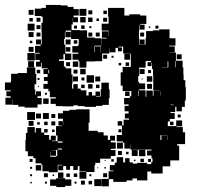

<svg xmlns="http://www.w3.org/2000/svg" viewBox="-21 -741 807 778"><path d="M276 -310H234V-311H205V-320H184V-342H205V-347H181V-371H175V-398V-381H155V-401H172V-413H157V-429H172V-441H155V-461H172V-464H148V-486H145V-471H125V-491H140V-498H122V-524H140V-527H121V-555H144V-561H125V-581H145V-562H148V-588V-613H147V-649H152V-673H147V-676H120V-706H147V-709H165V-721H225V-719H253V-713H277V-704H298V-678H277V-671H295V-651H275V-669H274V-642H269V-619H303V-618H332V-589H363V-586H390V-558H391V-585H411V-588H392V-614H418V-595H419V-615V-645V-673H417V-709H453H483V-679V-678H503V-683H547V-678H572V-644H547V-641H565V-621H545V-639H543V-613H542V-589H543V-560H565V-561H569V-587H594H571V-615H598V-618H624V-622H666V-586H690V-556H665V-553H687V-529H665V-528H692V-495H719V-468H722V-439H723V-416H730V-388H732V-334H728V-308H716V-290H694V-308H689V-287H670V-283H687V-259H667V-249H659V-230H693V-253H717V-229H694V-226H720V-205H729V-157H697V-151H705V-91H669V-67H638V-38H592V-46H576V-10H534V-18H516V-10H492V-4H438V-15H420V14H390V-16H419V-47H438V-50H424V-72H444V-82H452V-104H478V-83H486V-100H504V-83H517V-78H535V-81H575V-76H592V-84H597V-99H593V-111H575V-131H593V-135H569H542V-134H568V-108H542V-134H508V-156H507V-139H483V-163H500H477V-168H452V-194H473V-232H456V-250H474V-233H480V-256H502V-261H485V-281H500V-290H484V-312H500V-318H482V-344H505V-351H511V-372H476V-394H468V-448H476V-470H509V-497H510V-523H507V-524H478V-552H459V-549H473V-533H457V-547H447V-529H423V-547H422V-524H393V-493H364V-492H329V-467H301V-493H297V-499H273V-523H296V-528H272V-554H296V-560H298V-583H267V-617H245V-612H266V-590H244V-611H242V-584H239V-560H244V-524H268V-498H242V-522H236V-500H218V-494H238V-471H245V-464H268V-439H273V-403H271V-382H276V-400H294V-382H306V-375H329V-354H338V-368H352V-354H366V-370H384V-352H368V-350H387V-379H390V-406H420V-379H423V-343H420V-316H394V-312H368V-308H322V-311H295V-314H276ZM329 -677H301V-705H329ZM115 -681H95V-701H115ZM353 -683H337V-699H353ZM412 -684H398V-698H412ZM326 -650H304V-672H326ZM354 -652H336V-670H354ZM413 -653H397V-669H413ZM143 -653H127V-669H143ZM112 -654H98V-668H112ZM380 -656H370V-666H380ZM119 -617H91V-645H119ZM419 -617H391V-645H419ZM143 -623H127V-639H143ZM322 -624H308V-638H322ZM621 -625H609V-637H621ZM291 -625H279V-637H291ZM349 -627H341V-635H349ZM588 -628H582V-634H588ZM115 -591H95V-611H115ZM383 -593H367V-609H383ZM143 -593H127V-609H143ZM353 -593H337V-609H353ZM563 -593H547V-609H563ZM265 -561H245V-581H265ZM565 -561H545V-581H565ZM292 -564H278V-578H292ZM110 -566H100V-576H110ZM363 -553H361V-530H363V-553H387V-529H388V-556H363ZM115 -531H95V-551H115ZM264 -532H246V-550H264ZM120 -496H90V-526H120ZM507 -499H483V-523H507ZM715 -501H695V-521H715ZM413 -503H397V-519H413ZM214 -504V-518V-504ZM439 -507H431V-515H439ZM691 -468V-494H689V-468ZM567 -379H543V-375H569V-349H572V-374H598V-353H601V-375H625V-376H600V-406H625H600V-435H599V-461H595V-487H593V-473H577V-489H591V-494H573V-493H569V-467H543V-433H539V-409H543V-403H567ZM541 -469V-493V-469ZM117 -469H93V-493H117ZM661 -468V-492H658V-468ZM296 -470H274V-492H296ZM263 -473H247V-489H263ZM502 -474H488V-488H502ZM470 -476H460V-486H470ZM635 -467H658V-468H635ZM29 -317H1V-345H22V-351H5V-371H22V-375H-1V-407H23V-413H24V-442H51V-445H88V-468H122V-442H126V-400H119V-378H122V-357H125V-371H145V-351H131V-344H148V-318H131V-305H79V-309H53V-316H30V-338H29ZM326 -440H304V-462H326ZM565 -441H545V-461H565ZM293 -443H277V-459H293ZM178 -444V-458H175V-444ZM142 -444H128V-458H142ZM591 -445H579V-457H591ZM360 -406H330V-436H360ZM596 -410H574V-432H596ZM295 -411H275V-431H295ZM385 -411H365V-431H385ZM321 -415H309V-427H321ZM139 -417H131V-425H139ZM557 -419H553V-423H557ZM595 -381H575V-401H595ZM354 -382H336V-400H354ZM322 -384H308V-398H322ZM382 -384H368V-398H382ZM137 -389H133V-393H137ZM541 -351V-373H539V-351ZM630 -353V-371H629V-353ZM504 -352H486V-370H504ZM169 -357H161V-365H169ZM176 -320H154V-342H176ZM670 -315H682V-317H670ZM147 -79H123V-100H114V-108H92V-128H82V-174H84V-202H90V-226H120V-204H124V-222H146V-204H158V-218H172V-204H158V-194H178V-175H185V-191H205V-171H189V-169H212V-192H206V-230H231V-232H216V-250H234V-260H214V-282H234V-292H260V-296H288V-298H342V-244H338V-234V-211H375V-205H399V-192H416V-174H425V-191H445V-171H428V-164H448V-138H428V-133H447V-109H428V-98H398H385V-81H365V-98V-71H362V-44H329V-17H301V-45H328V-47H301V-68H294V-52H276V-68H263V-53H247V-68H235V-51H215V-71H232V-73H213V-43H177V-47H151V-73H147V-100ZM121 -255H89V-287H121ZM177 -259H153V-283H177ZM145 -261H125V-281H145ZM203 -263H187V-279H203ZM711 -265H699V-277H711ZM115 -231H95V-251H115ZM235 -235V-250H234V-235ZM203 -233H187V-249H203ZM172 -234H158V-248H172ZM682 -234H668V-248H682ZM140 -236H130V-246H140ZM471 -205H459V-217H471ZM200 -206H190V-216H200ZM633 -193H629V-174H633V-193H656V-194H633ZM658 -174V-192H657V-174ZM213 -163H232V-168H213ZM477 -139H453V-163H477ZM213 -135H230V-139H213ZM206 -110H184V-127H183V-106H207V-109H211V-133H189V-132H206ZM537 -109H513V-133H537ZM473 -113H457V-129H473ZM500 -116H490V-126H500ZM562 -84H548V-98H562ZM591 -85H579V-97H591ZM111 -85H99V-97H111ZM440 -86H430V-96H440ZM528 -88H522V-94H528ZM407 -89H403V-93H407ZM146 -50H124V-72H146ZM109 -57H101V-65H109ZM408 -58H402V-64H408ZM377 -59H373V-63H377ZM517 -44H534H517ZM236 -20H214V-42H236ZM173 -23H157V-39H173ZM413 -23H397V-39H413ZM262 -24H248V-38H262ZM292 -24H278V-38H292ZM349 -27H341V-35H349ZM109 -27H101V-35H109ZM198 -28H192V-34H198ZM243 17H207V12H182V-14H207V-19H243V-14H268V12H243ZM389 13H361V-15H389ZM323 7H307V-9H323ZM352 6H338V-8H352ZM169 3H161V-5H169ZM289 3H281V-5H289ZM108 2H102V-4H108Z"/></svg>

Font: Rubik Storm
Style: Regular
Weight: 400
Designer: Hubert and Fischer, NaN
Foundry: Hubert and Fischer, NaN
Version: Version 2.201